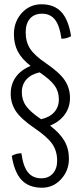

<svg xmlns="http://www.w3.org/2000/svg" viewBox="-20 -696 387 897"><path d="M165 -358Q125 -349 103.5 -325Q82 -301 82 -265Q82 -228 102.5 -200Q123 -172 172 -139Q212 -148 233.5 -172Q255 -196 255 -232Q255 -269 234.5 -297Q214 -325 165 -358ZM302 46Q302 101 265.5 141Q229 181 176 181Q115 181 81 145Q47 109 35 32Q46 26 57 23Q68 20 80 20Q88 81 110.5 109Q133 137 173 137Q207 137 227 114.5Q247 92 247 55Q247 10 224.5 -23Q202 -56 143 -96Q77 -141 53.5 -177.5Q30 -214 30 -258Q30 -302 53.5 -335.5Q77 -369 123 -388Q82 -420 63.5 -455Q45 -490 45 -536Q45 -595 82 -635.5Q119 -676 174 -676Q233 -676 266.5 -640Q300 -604 312 -527Q302 -521 290.5 -518Q279 -515 267 -515Q259 -576 237 -604Q215 -632 177 -632Q140 -632 120 -609Q100 -586 100 -545Q100 -500 121 -468Q142 -436 194 -401Q260 -356 283.5 -319.5Q307 -283 307 -239Q307 -195 283 -161.5Q259 -128 214 -109Q260 -74 281 -37.5Q302 -1 302 46Z"/></svg>

Font: Atma Light
Style: Regular
Weight: 300
Designer: Gregori Vincens, Jeremie Hornus, Riccardo Olocco, Yoann Minet.
Foundry: black foundry
Version: Version 1.102;PS 1.100;hotconv 1.0.86;makeotf.lib2.5.63406